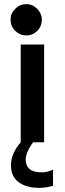

<svg xmlns="http://www.w3.org/2000/svg" viewBox="-20 -687 313 927"><path d="M80 0V-472H193V0ZM169 220Q108 220 70.5 193Q33 166 33 111Q33 54 80 0H140Q122 24 113 45.5Q104 67 104 83Q104 113 122.5 129Q141 145 183 145Q209 145 236 132V210Q219 215 202.5 217.5Q186 220 169 220ZM107 -516Q76 -516 53.5 -538Q31 -560 31 -592Q31 -622 53.5 -644.5Q76 -667 107 -667Q137 -667 159.5 -644.5Q182 -622 182 -592Q182 -560 160 -538Q138 -516 107 -516Z"/></svg>

Font: Lil Grotesk Bold
Style: Regular
Weight: 700
Designer: Bastien Sozeau
Foundry: NBR — Bastien Sozeau
Version: Version 4.002; ttfautohint (v1.8.4.7-5d5b)